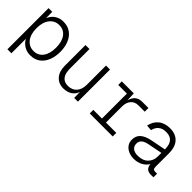

<svg xmlns="http://www.w3.org/2000/svg" viewBox="79 -1317 2243 2243"><g transform="rotate(45 1200.0 -196.0)"><path d="M83 150V-530H144L145 -427Q169 -483 214 -512.5Q259 -542 317 -542Q392 -542 442 -505Q492 -468 517 -405Q542 -342 542 -265Q542 -188 517 -125Q492 -62 442.5 -25Q393 12 318 12Q261 12 215.5 -17Q170 -46 149 -90V150ZM313 -51Q387 -51 429.5 -108Q472 -165 472 -265Q472 -365 429.5 -422Q387 -479 312 -479Q239 -479 194 -422Q149 -365 149 -265Q149 -165 194 -108Q239 -51 313 -51Z M867 12Q788 12 740.5 -41.5Q693 -95 693 -189V-530H759V-209Q759 -47 885 -47Q953 -47 992.5 -91.5Q1032 -136 1032 -214V-530H1098V0H1036L1035 -96Q1016 -44 972 -16Q928 12 867 12Z M1293 0V-59H1436V-471H1293V-530H1491L1496 -419Q1525 -530 1629 -530H1733V-469H1628Q1569 -469 1535.5 -429Q1502 -389 1502 -323V-59H1673V0Z M2031 12Q1981 12 1941.5 -6Q1902 -24 1879.5 -56Q1857 -88 1857 -131Q1857 -196 1899.5 -233.5Q1942 -271 2023 -287L2211 -324Q2211 -404 2177.5 -441.5Q2144 -479 2080 -479Q2019 -479 1984 -450Q1949 -421 1937 -368L1867 -374Q1882 -451 1937 -496.5Q1992 -542 2080 -542Q2174 -542 2225.5 -486Q2277 -430 2277 -326V-105Q2277 -78 2286 -68.5Q2295 -59 2314 -59H2347V0Q2341 1 2329 1.5Q2317 2 2306 2Q2265 2 2241.5 -17Q2218 -36 2212 -83Q2190 -42 2141.5 -15Q2093 12 2031 12ZM2037 -47Q2120 -47 2165.5 -92.5Q2211 -138 2211 -208V-266L2037 -232Q1980 -221 1953.5 -198Q1927 -175 1927 -137Q1927 -94 1956 -70.5Q1985 -47 2037 -47Z"/></g></svg>

Font: Geist Mono Light
Style: Regular
Weight: 300
Monospace: yes
Designer: Basement.studio, Andrés Briganti, Mateo Zaragoza
Foundry: Basement.studio, Vercel, Andrés Briganti, Guido Ferreyra, Mateo Zaragoza
Version: Version 1.500; ttfautohint (v1.8.4.7-5d5b)